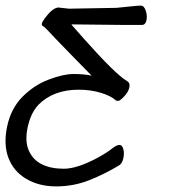

<svg xmlns="http://www.w3.org/2000/svg" viewBox="-84 -503 644 685"><path d="M173 -416 171 -415Q191 -392 216 -364Q329 -237 369 -214Q381 -207 377.5 -191Q374 -175 359 -159Q344 -143 337.5 -143Q331 -143 329 -145Q312 -161 275.5 -172Q239 -183 197 -183Q107 -183 54 -130Q26 -101 15 -50.5Q4 0 18.5 33.5Q33 67 65 83Q97 99 144 99Q191 99 264 60Q297 42 314.5 28Q332 14 342 14Q352 14 356 29Q360 44 356 62Q352 80 341 87Q286 120 231.5 141Q177 162 116 162Q55 162 9.5 135Q-36 108 -54 60Q-72 12 -58.5 -52Q-45 -116 -4 -157.5Q37 -199 89.5 -219Q142 -239 179 -239Q216 -239 243 -233Q227 -249 168.5 -309Q110 -369 85 -396L74 -407Q64 -411 65 -418Q67 -426 76 -438Q102 -473 122 -476H126L162 -472L331 -475Q355 -477 381 -480Q407 -483 418.5 -483Q430 -483 436 -465Q442 -447 438.5 -430.5Q435 -414 422 -414H359Q333 -414 173 -416Z"/></svg>

Font: LXGW Bright GB
Style: Italic
Weight: 400
Italic angle: -12°
Designer: Christian Thalmann (Catharsis Fonts)
Foundry: LXGW / Christian Thalmann (Catharsis Fonts) / Fontworks Inc.
Version: Version 5.510